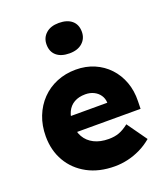

<svg xmlns="http://www.w3.org/2000/svg" viewBox="-148 -907 881 1018"><g transform="rotate(-20 293.0 -398.0)"><path d="M325 10Q236 10 170.5 -25.5Q105 -61 69.2 -122.7Q33.3 -184.3 33.3 -264.3Q33.3 -325 53.3 -376Q73.3 -427 109.5 -464.5Q145.7 -502 195.2 -522.5Q244.7 -543 303.3 -543Q359.7 -543 406.7 -522.8Q453.7 -502.7 487.8 -466.3Q522 -430 540.2 -380.5Q558.3 -331 556.7 -272.7L555.7 -230H133.3L110.3 -320.7H418.7L401 -301.7V-321.7Q400 -345.3 387.3 -363.7Q374.7 -382 353.7 -392.3Q332.7 -402.7 306 -402.7Q268.7 -402.7 243 -387.8Q217.3 -373 204 -345.2Q190.7 -317.3 190.7 -277.3Q190.7 -235 208.7 -203.5Q226.7 -172 261 -154.7Q295.3 -137.3 343.7 -137.3Q376.7 -137.3 402.2 -146.7Q427.7 -156 456.7 -178.7L536 -67Q503.3 -39.7 468.2 -23Q433 -6.3 397.2 1.8Q361.3 10 325 10ZM303.3 -635Q256.3 -635 230 -657.4Q203.7 -679.8 203.7 -720.7Q203.7 -758.3 230.4 -782.3Q257.1 -806.3 303.3 -806.3Q350.3 -806.3 376.7 -783.9Q403 -761.5 403 -720.7Q403 -683 376.3 -659Q349.6 -635 303.3 -635Z"/></g></svg>

Font: Lexend Medium
Style: Regular
Weight: 500
Designer: Bonnie Shaver-Troup, Thomas Jockin
Foundry: Lexend
Version: Version 1.005